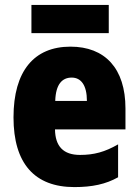

<svg xmlns="http://www.w3.org/2000/svg" viewBox="-20 -752 563 782"><path d="M423 -732H108V-617H423ZM267 -562C119 -562 35 -463 35 -274C35 -86 121 10 283 10C356 10 411 -2 461 -30V-164C407 -133 363 -121 306 -121C238 -121 205 -156 204 -225H491V-310C491 -474 407 -562 267 -562ZM272 -436C310 -436 334 -405 334 -341H205C207 -410 234 -436 272 -436Z"/></svg>

Font: Noto Sans Devanagari UI Condensed Black
Style: Regular
Weight: 900
Width: 3
Designer: Jelle Bosma - Monotype Design Team
Foundry: Monotype Imaging Inc.
Version: Version 2.004